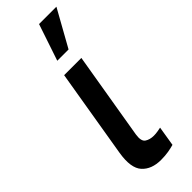

<svg xmlns="http://www.w3.org/2000/svg" viewBox="-261 -798 825 825"><g transform="rotate(-45 151.5 -385.0)"><path d="M118.3 -545.5H223L156.2 -147Q150.6 -110.4 166.9 -99.6Q183.2 -88.8 207.4 -88.8Q219.1 -88.8 231.2 -90.9Q243.3 -93 250.4 -94.5L235.8 -4.6Q221.6 -0.4 201.3 3.2Q181.1 6.7 155.5 6.7Q98.4 6.7 68 -26.6Q37.6 -60 50.8 -141ZM141.3 -610.1 197.4 -777H302.9L209.9 -610.1Z"/></g></svg>

Font: Inter UI Medium
Style: Italic
Weight: 500
Italic angle: 9.39999°
Designer: Rasmus Andersson
Foundry: rsms
Version: 3.2;8d6f07862